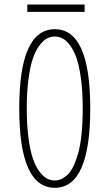

<svg xmlns="http://www.w3.org/2000/svg" viewBox="-20 -838 490 868"><path d="M103.5 -817.5H362.5V-784.5H103.5ZM228 11Q67 11 67 -348Q67 -706 228 -706Q388 -706 388 -348Q388 11 228 11ZM228 -22Q242 -22 255.5 -27.8Q269 -33.5 283.8 -46.5Q298.5 -59.5 310.8 -84.2Q323 -109 333 -143.5Q343 -178 348.5 -230.5Q354 -283 354 -348Q354 -425 345.8 -484.5Q337.5 -544 324.8 -578.8Q312 -613.5 294.8 -635.5Q277.5 -657.5 261.2 -665.2Q245 -673 228 -673Q210.5 -673 194.2 -665.2Q178 -657.5 160.5 -635.5Q143 -613.5 130.2 -578.5Q117.5 -543.5 109.2 -484.2Q101 -425 101 -348Q101 -270.5 109.2 -211Q117.5 -151.5 130.2 -116.8Q143 -82 160.5 -59.8Q178 -37.5 194.2 -29.8Q210.5 -22 228 -22Z"/></svg>

Font: League Mono Condensed Thin
Style: Regular
Weight: 100
Width: 1
Designer: Tyler Finck
Foundry: The League of Moveable Type / Tyler Finck
Version: Version 2.210